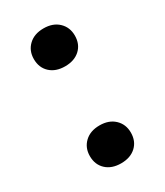

<svg xmlns="http://www.w3.org/2000/svg" viewBox="-139 -572 550 641"><g transform="rotate(-30 136.0 -252.0)"><path d="M136 8Q100 8 78.5 -12Q57 -32 57 -65Q57 -97 78.5 -117.5Q100 -138 136 -138Q172 -138 193.5 -117.5Q215 -97 215 -65Q215 -32 193.5 -12Q172 8 136 8ZM136 -366Q100 -366 78.5 -386Q57 -406 57 -439Q57 -471 78.5 -491.5Q100 -512 136 -512Q172 -512 193.5 -491.5Q215 -471 215 -439Q215 -406 193.5 -386Q172 -366 136 -366Z"/></g></svg>

Font: Roboto Serif 36pt Medium
Style: Regular
Weight: 500
Designer: Greg Gazdowicz
Foundry: Commercial Type
Version: Version 1.008